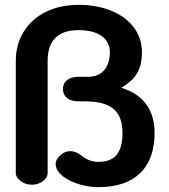

<svg xmlns="http://www.w3.org/2000/svg" viewBox="-20 -759 696 790"><path d="M223 -49Q209 -66 209 -83Q209 -104 230 -122Q248 -137 269 -137Q293 -137 316 -118Q347 -93 385 -93Q436 -93 460 -122Q484 -151 484 -212Q484 -280 447 -311Q410 -342 329 -342H304Q273 -342 256 -355.5Q239 -369 239 -392Q239 -416 256 -429.5Q273 -443 304 -443H342Q385 -443 408.5 -470Q432 -497 432 -544Q432 -587 398 -611Q364 -635 303 -635Q176 -635 176 -508V-48Q176 -28 156.5 -13.5Q137 1 111 1Q85 1 65 -14Q45 -29 45 -48V-508Q45 -576 77.5 -628.5Q110 -681 168.5 -710Q227 -739 303 -739Q379 -739 438.5 -714.5Q498 -690 531 -645.5Q564 -601 564 -544Q564 -493 545 -459.5Q526 -426 481 -399V-397Q547 -377 581.5 -330Q616 -283 616 -213Q616 -104 556.5 -46.5Q497 11 385 11Q336 11 290.5 -6Q245 -23 223 -49Z"/></svg>

Font: Kodchasan
Style: Bold
Weight: 700
Designer: Katatrad Aksorn Co.,Ltd.
Foundry: Cadson Demak Co.,Ltd.
Version: Version 1.000; ttfautohint (v1.6)